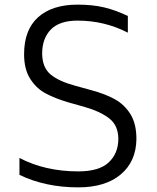

<svg xmlns="http://www.w3.org/2000/svg" viewBox="-20 -792 676 829"><path d="M64 -37V-110Q175 -52 318 -52Q407 -52 448.5 -90Q490 -128 491 -191Q491 -250 452 -280.5Q413 -311 343 -331L275 -350Q218 -367 177.5 -388.5Q137 -410 110.5 -451.5Q84 -493 84 -558Q84 -663 144.5 -717.5Q205 -772 315 -772Q380 -772 430 -760Q480 -748 532 -723V-651Q431 -703 315 -703Q237 -703 199.5 -664.5Q162 -626 162 -560Q163 -500 198.5 -470.5Q234 -441 304 -422L373 -403Q433 -387 475 -364Q517 -341 543 -299.5Q569 -258 569 -192Q568 -95 501.5 -39Q435 17 318 17Q176 17 64 -37Z"/></svg>

Font: Biryani Light
Style: Regular
Weight: 300
Designer: Dan Reynolds and Mathieu Réguer
Foundry: Dan Reynolds and Mathieu Réguer
Version: Version 1.004; ttfautohint (v1.1) -l 5 -r 5 -G 72 -x 0 -D la